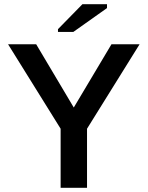

<svg xmlns="http://www.w3.org/2000/svg" viewBox="-20 -900 707 920"><path d="M397 -283.2V0H270.5V-283.2L18.6 -688H153.3L333.5 -384.8L514.2 -688H648.9ZM492.7 -861.3 331.5 -747.1H257.8V-760.3L375 -879.9H492.7Z"/></svg>

Font: Arimo SemiBold
Style: Regular
Weight: 600
Designer: Steve Matteson
Foundry: Monotype Imaging Inc.
Version: Version 1.33